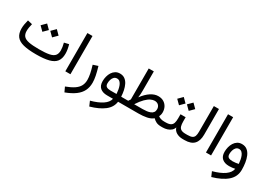

<svg xmlns="http://www.w3.org/2000/svg" viewBox="6 -1653 4060 2920"><g transform="rotate(30 2036.5 -193.5)"><path d="M794.9 -386.2 713.9 -366.9Q723.6 -330.6 728.4 -298.7Q733.2 -266.8 733.2 -239.3Q733.2 -181.9 705.9 -149.2Q678.7 -116.5 613.3 -103.1Q547.9 -89.8 433.3 -89.8Q319.1 -89.8 253.8 -103.1Q188.5 -116.5 161.3 -149.2Q134 -181.9 134 -239.3Q134 -266.8 139.2 -298.7Q144.3 -330.6 153.6 -366.9L72.3 -386.2Q60.8 -344.2 54.3 -305.7Q47.9 -267.1 47.9 -231.7Q47.9 -145.8 86.3 -95Q124.8 -44.2 209.6 -22.1Q294.4 0 433.3 0Q572.5 0 657.5 -22.1Q742.4 -44.2 781 -95Q819.6 -145.8 819.6 -231.7Q819.6 -267.1 813.2 -305.7Q806.9 -344.2 794.9 -386.2ZM445.3 -418.2 518.3 -345.5 591.1 -418.2 518.3 -491.2ZM274.9 -418.2 347.9 -345.5 420.7 -418.2 347.9 -491.2Z M1040.5 0V-671.6H950.7V0Z M1260.7 -294.2Q1284.4 -217 1295.9 -158.3Q1307.4 -99.6 1307.4 -54.4Q1307.4 6.1 1283 51.8Q1258.5 97.4 1204.6 133.7Q1150.6 169.9 1061.5 203.4L1099.6 284.9Q1205.3 245.1 1270.9 196.3Q1336.4 147.5 1366.9 85.6Q1397.5 23.7 1397.5 -55.7Q1397.5 -109.1 1384.6 -173.1Q1371.8 -237.1 1346.4 -322.5Z M1797.6 -90.6Q1772.2 -90.3 1745.5 -90.1Q1718.8 -89.8 1692.6 -89.8Q1646.5 -89.8 1621.7 -105.6Q1596.9 -121.3 1596.9 -162.6Q1596.9 -196.5 1606.8 -227.8Q1616.7 -259 1637.1 -279.1Q1657.5 -299.1 1689 -299.1Q1718.3 -299.1 1738 -280.4Q1757.8 -261.7 1770.1 -231Q1782.5 -200.2 1788.9 -163.6Q1795.4 -127 1797.6 -90.6ZM1787.8 0Q1773.4 65.4 1698.5 115.7Q1623.5 166 1498 199.7L1533.9 282.2Q1686.5 239.3 1775.4 170.3Q1864.3 101.3 1877 0H1929.7V-89.8H1879.9Q1877.2 -143.1 1866.5 -195.6Q1855.7 -248 1834.2 -291.4Q1812.7 -334.7 1777.5 -360.7Q1742.2 -386.7 1690.4 -386.7Q1646 -386.7 1613.2 -366.3Q1580.3 -345.9 1559 -312.3Q1537.6 -278.6 1527.1 -237.5Q1516.6 -196.5 1516.6 -155.5Q1516.6 -75.7 1561.5 -37.8Q1606.4 0 1682.9 0Q1708.7 0 1735 0Q1761.2 0 1787.8 0Z M1931.2 0H2235.6Q2312 0 2377.6 -12.9Q2443.1 -25.9 2485.1 -61Q2510 -34.2 2544.4 -17.1Q2578.9 0 2633.5 0H2634V-89.8H2633.5Q2598.1 -89.8 2572.1 -98.4Q2546.1 -106.9 2527.6 -122.6Q2536.4 -138.4 2541.3 -157.5Q2546.1 -176.5 2546.1 -198.7Q2546.1 -249.3 2524.8 -290.4Q2503.4 -331.5 2463.3 -356Q2423.1 -380.4 2366.9 -380.4Q2301.8 -380.4 2236.5 -337.5Q2171.1 -294.7 2109.1 -210.9Q2114.3 -242.2 2115.8 -273.1Q2117.4 -304 2117.4 -337.4V-671.6H2027.8V-127.9Q2022 -118.7 2015.7 -109.3Q2009.5 -99.9 2003.2 -89.8H1931.2Q1922.9 -89.8 1919.4 -80.2Q1916 -70.6 1916 -44.9Q1916 -19.3 1919.4 -9.6Q1922.9 0 1931.2 0ZM2108.2 -89.8Q2158.9 -168.2 2203.2 -212Q2247.6 -255.9 2285.2 -273.8Q2322.8 -291.7 2352.8 -291.7Q2397.5 -291.7 2423.1 -265.1Q2448.7 -238.5 2448.7 -196.5Q2448.7 -162.8 2433 -142Q2417.2 -121.1 2389.8 -109.7Q2362.3 -98.4 2327 -94.1Q2291.7 -89.8 2252.9 -89.8Z M2884.8 -237.1V-310.1H2794.7V-237.1Q2794.7 -188 2784.5 -155.3Q2774.4 -122.6 2745.1 -106.2Q2715.8 -89.8 2658.2 -89.8H2634.3Q2626 -89.8 2622.6 -80.2Q2619.1 -70.6 2619.1 -44.9Q2619.1 -19.3 2622.6 -9.6Q2626 0 2634.3 0H2658.2Q2700.4 0 2738 -12.1Q2775.6 -24.2 2802.5 -47.7Q2829.3 -71.3 2839.1 -105Q2853.5 -54.4 2900.4 -27.2Q2947.3 0 3009.3 0H3044.2V-89.8H3010.7Q2957.5 -89.8 2930.4 -106Q2903.3 -122.1 2894 -154.9Q2884.8 -187.7 2884.8 -237.1ZM2803.7 -489.5 2876.7 -416.7 2949.5 -489.5 2876.7 -562.5ZM2633.3 -489.5 2706.3 -416.7 2779.1 -489.5 2706.3 -562.5Z M3043.9 -89.8Q3036.4 -89.8 3032.5 -80Q3028.6 -70.1 3028.6 -44.9Q3028.6 -20 3032.5 -10Q3036.4 0 3043.9 0Q3156.2 0 3208.7 -56.2Q3261.2 -112.3 3261.2 -220.7V-671.6H3171.4V-220.7Q3171.4 -174.3 3161.5 -145.5Q3151.6 -116.7 3124.3 -103.3Q3096.9 -89.8 3043.9 -89.8Z M3510.3 0V-671.6H3420.4V0Z M3930.2 -7.8Q3918.9 61.3 3844.7 113.5Q3770.5 165.8 3641.1 200.4L3677 283Q3845 235.1 3934.9 156Q4024.9 76.9 4024.9 -43.2Q4024.9 -104 4016 -164.7Q4007.1 -225.3 3985.7 -275.3Q3964.4 -325.2 3927.2 -355.3Q3890.1 -385.5 3833.5 -385.5Q3788.8 -385.5 3756.1 -364.9Q3723.4 -344.2 3701.9 -309.9Q3680.4 -275.6 3670 -234.3Q3659.7 -192.9 3659.7 -151.6Q3659.7 -72 3704.5 -34.1Q3749.3 3.9 3825.9 3.9Q3855.5 3.9 3881.3 0.4Q3907.2 -3.2 3930.2 -7.8ZM3939.7 -99.1Q3918.7 -94.2 3892.1 -90.3Q3865.5 -86.4 3835.7 -86.4Q3789.3 -86.4 3764.6 -101.9Q3740 -117.4 3740 -158.7Q3740 -192.6 3749.9 -224.9Q3759.8 -257.1 3780 -278Q3800.3 -298.8 3832 -298.8Q3860.1 -298.8 3879.5 -281.2Q3898.9 -263.7 3911.4 -234.4Q3923.8 -205.1 3930.5 -169.8Q3937.3 -134.5 3939.7 -99.1Z"/></g></svg>

Font: Estedad-FD-VF Thin
Style: Regular
Weight: 100
Designer: Amin Abedi
Version: Version 5.0